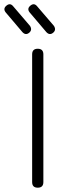

<svg xmlns="http://www.w3.org/2000/svg" viewBox="-56 -870 314 890"><path d="M48 -721 -30 -813Q-43 -830 -26 -844Q-9 -858 5 -841L83 -750Q95 -731 79 -718Q63 -705 48 -721ZM159 -721 81 -813Q68 -830 85 -844Q102 -858 116 -841L194 -750Q206 -731 190 -718Q174 -705 159 -721ZM145 -26Q145 0 119 0Q93 0 93 -26V-618Q93 -644 119 -644Q145 -644 145 -618Z"/></svg>

Font: Jura
Style: Regular
Weight: 400
Designer: Daniel Johnson, Alexei Vanyashin
Foundry: Daniel Johnson
Version: Version 5.103